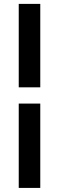

<svg xmlns="http://www.w3.org/2000/svg" viewBox="-20 -730 296 963"><path d="M182 -292H74V-710.5H182ZM182 212.5H74V-210.5H182Z"/></svg>

Font: Anek Latin Medium SemiBold
Style: Regular
Weight: 600
Version: Version 1.003